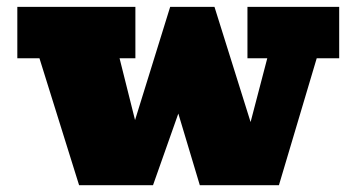

<svg xmlns="http://www.w3.org/2000/svg" viewBox="-20 -543 1046 563"><path d="M502.9 -210 428.7 0H211.9L95.7 -372.1H30.8V-522.9H377V-372.1H330.6L376 -190.9L479 -522.9H608.9L714.8 -185.1L763.7 -372.1H705.6V-522.9H974.6V-372.1H908.7L797.9 0H565.9Z"/></svg>

Font: Angkor
Style: Regular
Weight: 400
Designer: Danh Hong
Foundry: Danh Hong
Version: Version 8.000; ttfautohint (v1.8.3)